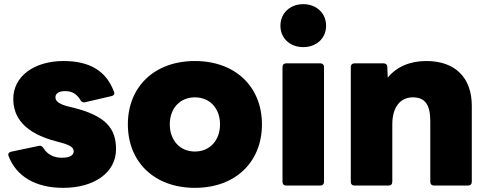

<svg xmlns="http://www.w3.org/2000/svg" viewBox="-20 -852 2353 925"><path d="M285 53C433 53 539 -20 539 -133C539 -234 489 -294 334 -333L313 -338C268 -349 247 -363 247 -383C247 -404 267 -413 294 -413C329 -413 350 -398 367 -371C371 -363 376 -359 384 -359C385 -359 387 -359 388 -359L517 -389C526 -391 531 -396 531 -403C531 -405 530 -407 529 -410C492 -511 411 -558 286 -558C143 -558 44 -483 44 -376C44 -286 98 -211 251 -171L273 -165C322 -152 335 -140 335 -123C335 -102 313 -92 278 -92C241 -92 208 -107 189 -139C184 -146 179 -150 172 -150C170 -150 168 -149 166 -149L33 -121C25 -119 20 -114 20 -108C20 -106 20 -103 21 -101C59 -1 152 53 285 53Z M919 53C1115 53 1242 -72 1242 -253C1242 -433 1115 -558 919 -558C723 -558 596 -433 596 -253C596 -72 723 53 919 53ZM798 -253C798 -330 847 -383 919 -383C991 -383 1040 -330 1040 -253C1040 -176 991 -122 919 -122C847 -122 798 -176 798 -253Z M1441 -625C1503 -625 1551 -666 1551 -728C1551 -790 1503 -832 1441 -832C1379 -832 1331 -790 1331 -728C1331 -666 1379 -625 1441 -625ZM1341 -530V24C1341 35 1348 42 1359 42H1523C1534 42 1541 35 1541 24V-530C1541 -540 1534 -547 1523 -547H1359C1348 -547 1341 -540 1341 -530Z M1688 42H1852C1863 42 1870 35 1870 24V-253C1870 -339 1911 -383 1969 -383C2027 -383 2053 -349 2053 -267V24C2053 35 2060 42 2071 42H2235C2246 42 2253 35 2253 24V-342C2253 -477 2174 -558 2034 -558C1956 -558 1891 -531 1848 -478L1846 -530C1846 -541 1838 -547 1827 -547H1688C1677 -547 1670 -540 1670 -530V24C1670 35 1677 42 1688 42Z"/></svg>

Font: LINE Seed JP App_OTF ExtraBold
Style: Regular
Weight: 800
Designer: LINE & Fontrix & Fontworks
Version: Version 1.013